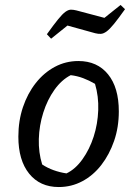

<svg xmlns="http://www.w3.org/2000/svg" viewBox="-20 -745 532 774"><path d="M217 9Q141 9 97.5 -45Q54 -99 54 -194Q54 -258 72.5 -313Q91 -368 124 -410Q157 -452 201 -475.5Q245 -499 296 -499Q372 -499 415.5 -445.5Q459 -392 459 -296Q459 -232 440 -177Q421 -122 388.5 -80Q356 -38 312 -14.5Q268 9 217 9ZM248 -46Q284 -63 312.5 -103Q341 -143 357.5 -194Q374 -245 376 -301Q378 -357 363 -407Q339 -421 315 -430Q291 -439 265 -442Q228 -423 199.5 -383Q171 -343 154.5 -291Q138 -239 136.5 -184.5Q135 -130 150 -82Q171 -68 196 -59Q221 -50 248 -46ZM186 -589 169 -607Q197 -646 214.5 -667.5Q232 -689 244 -697.5Q256 -706 266 -706Q276 -706 288 -703L401 -673L466 -725L484 -708Q457 -670 439.5 -648.5Q422 -627 409.5 -618Q397 -609 386.5 -608.5Q376 -608 364 -611L252 -642Z"/></svg>

Font: Piazzolla Thin Medium
Style: Italic
Weight: 500
Italic angle: -11.3°
Version: Version 2.005